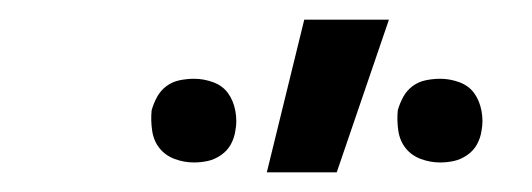

<svg xmlns="http://www.w3.org/2000/svg" viewBox="-20 -775 540 195"><path d="M251 -600 289 -755H375L322 -600ZM427 -610Q417 -610 407.5 -613.5Q398 -617 392 -624.5Q386 -632 384.5 -642.5Q383 -653 384 -663Q386 -670 389.5 -676.5Q393 -683 399 -687.5Q405 -692 412.5 -693.5Q420 -695 427 -695Q437 -695 446.5 -691.5Q456 -688 461.5 -680.5Q467 -673 469 -662.5Q471 -652 469 -642Q468 -635 464.5 -628.5Q461 -622 454.5 -617.5Q448 -613 441 -611.5Q434 -610 427 -610ZM177 -610Q167 -610 157.5 -613.5Q148 -617 142 -624.5Q136 -632 134.5 -642.5Q133 -653 134 -663Q136 -670 139.5 -676.5Q143 -683 149 -687.5Q155 -692 162.5 -693.5Q170 -695 177 -695Q187 -695 196.5 -691.5Q206 -688 211.5 -680.5Q217 -673 219 -662.5Q221 -652 219 -642Q218 -635 214.5 -628.5Q211 -622 204.5 -617.5Q198 -613 191 -611.5Q184 -610 177 -610Z"/></svg>

Font: Iosevka Curly Slab Medium
Style: Italic
Weight: 500
Italic angle: -9°
Monospace: yes
Designer: Belleve Invis
Foundry: Belleve Invis
Version: Version 22.1.2; ttfautohint (v1.8.4)